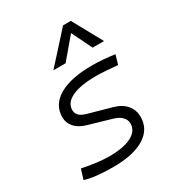

<svg xmlns="http://www.w3.org/2000/svg" viewBox="-189 -915 965 1045"><g transform="rotate(-30 293.0 -392.5)"><path d="M216.8 9.8Q103 9.8 40.5 -9.8L59.6 -71.8Q159.2 -51.3 227.5 -51.3Q317.4 -51.3 366.7 -76.9Q416 -102.5 416 -148.9Q416 -172.9 398.2 -190.9Q380.4 -209 348.1 -218.3L203.6 -260.3Q159.7 -272.9 135.5 -300Q111.3 -327.1 111.3 -363.3Q111.3 -441.4 184.8 -484.4Q258.3 -527.3 392.1 -527.3Q425.3 -527.3 462.2 -524.4Q499 -521.5 533.7 -516.1L516.6 -458Q432.6 -466.3 379.9 -466.3Q283.7 -466.3 230.7 -441.2Q177.7 -416 177.7 -369.6Q177.7 -329.1 233.9 -313.5L377.4 -273.4Q427.7 -259.8 454.8 -228.3Q481.9 -196.8 481.9 -152.8Q481.9 -75.2 412.6 -32.7Q343.3 9.8 216.8 9.8ZM413.6 -794.9 515.6 -609.4H443.8L381.8 -736.8L273.9 -609.4H197.3L365.2 -794.9Z"/></g></svg>

Font: Cascadia Code Light
Style: Italic
Weight: 300
Italic angle: -10°
Monospace: yes
Designer: Aaron Bell
Foundry: Saja Typeworks
Version: Version 2404.023; ttfautohint (v1.8.4)